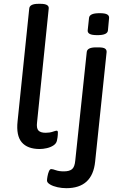

<svg xmlns="http://www.w3.org/2000/svg" viewBox="-20 -773 637 1005"><path d="M188 7Q124 7 94 -28Q64 -63 72 -138L133 -728Q135 -753 181 -753H192Q238 -753 235 -728L174 -133Q170 -102 181 -90Q192 -78 219 -78Q240 -78 256 -83.5Q272 -89 276 -89Q283 -89 283 -80Q283 -78 282.5 -66.5Q282 -55 278 -37Q275 -22 260 -12Q245 -2 225 2.5Q205 7 188 7ZM327 212Q304 212 281 207Q258 202 242 192.5Q226 183 226 172Q226 165 228.5 150.5Q231 136 236 124Q241 112 248 112Q256 112 272.5 118Q289 124 314 124Q343 124 357 112.5Q371 101 374 67L434 -500Q436 -525 482 -525H496Q521 -525 530 -518.5Q539 -512 538 -500L478 73Q464 212 327 212ZM490 -589Q461 -589 449.5 -595.5Q438 -602 439 -614L446 -679Q447 -691 460 -697.5Q473 -704 502 -704Q530 -704 541 -697.5Q552 -691 551 -679L545 -614Q543 -589 490 -589Z"/></svg>

Font: Asap Semi Expanded Semi Expanded Medium
Style: Italic
Weight: 500
Width: 6
Italic angle: -6°
Designer: Pablo Cosgaya
Foundry: Omnibus-Type
Version: Version 3.001; ttfautohint (v1.8.4.7-5d5b)